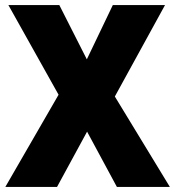

<svg xmlns="http://www.w3.org/2000/svg" viewBox="-20 -734 689 754"><path d="M647 0 431 -355 628 -714H423L321 -501L213 -714H13L210 -362L1 0H204L322 -217L439 0Z"/></svg>

Font: Noto Sans Arabic SemCond Blk
Style: Regular
Weight: 900
Width: 4
Designer: Monotype Design Team, Nadine Chahine, Nizar Qandah and Khaled Hosny
Foundry: Monotype Imaging Inc.
Version: Version 2.012